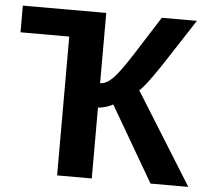

<svg xmlns="http://www.w3.org/2000/svg" viewBox="-50 -742 861 795"><g transform="rotate(5 380.5 -344.0)"><path d="M13.2 -577.1V-688H359.9V-396Q385.3 -396 412.1 -422.9Q438.5 -449.2 490.2 -529.8L590.8 -688H736.8L607.9 -490.2Q544.9 -396.5 523.9 -380.9L761.2 0H604L421.9 -313Q412.1 -306.6 392.8 -300.8Q373.5 -294.9 359.9 -294.9V0H215.8V-577.1Z"/></g></svg>

Font: Libra Sans Modern
Style: Bold
Weight: 700
Foundry: Stefan Peev, Context Ltd
Version: Version 1.000